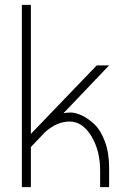

<svg xmlns="http://www.w3.org/2000/svg" viewBox="-20 -770 500 790"><path d="M429 0H392V-68Q392 -151 355.5 -210.5Q319 -270 266.5 -270Q214 -270 165 -226L107 -165V0H70V-750H107V-219L378 -501H429L241 -304Q253 -307 271.5 -307Q290 -307 315.5 -295.5Q341 -284 367.5 -259.5Q394 -235 411.5 -188Q429 -141 429 -80Z"/></svg>

Font: Bubbler One
Style: Regular
Weight: 400
Designer: Brenda Gallo (gbrenda1987@gmail.com)
Foundry: Brenda Gallo
Version: Version 1.003